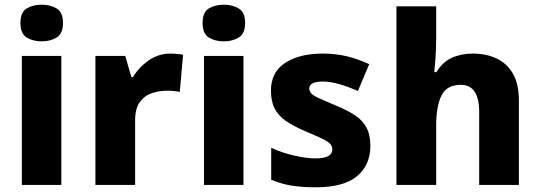

<svg xmlns="http://www.w3.org/2000/svg" viewBox="-20 -787 2298 817"><path d="M158 -767Q194 -767 221 -751Q248 -735 248 -689Q248 -644 221 -627.5Q194 -611 158 -611Q120 -611 93.5 -627.5Q67 -644 67 -689Q67 -735 93.5 -751Q120 -767 158 -767ZM241 -549V0H73V-549Z M705 -559Q718 -559 734 -557.5Q750 -556 759 -554L745 -396Q736 -398 722 -399.5Q708 -401 691 -401Q659 -401 627.5 -391Q596 -381 575.5 -353.5Q555 -326 555 -275V0H386V-549H513L539 -459H546Q570 -500 612 -529.5Q654 -559 705 -559Z M933 -767Q969 -767 996 -751Q1023 -735 1023 -689Q1023 -644 996 -627.5Q969 -611 933 -611Q895 -611 868.5 -627.5Q842 -644 842 -689Q842 -735 868.5 -751Q895 -767 933 -767ZM1016 -549V0H848V-549Z M1556 -166Q1556 -85 1499.5 -37.5Q1443 10 1323 10Q1265 10 1221.5 3Q1178 -4 1134 -22V-158Q1182 -136 1234 -124.5Q1286 -113 1322 -113Q1360 -113 1377 -123Q1394 -133 1394 -151Q1394 -164 1385.5 -174Q1377 -184 1351.5 -196.5Q1326 -209 1276 -230Q1227 -251 1195.5 -273Q1164 -295 1148.5 -325.5Q1133 -356 1133 -402Q1133 -480 1193.5 -519.5Q1254 -559 1354 -559Q1407 -559 1454 -548Q1501 -537 1551 -514L1503 -400Q1462 -418 1423.5 -429Q1385 -440 1354 -440Q1296 -440 1296 -410Q1296 -399 1304.5 -389.5Q1313 -380 1337.5 -369Q1362 -358 1409 -338Q1456 -319 1489 -297.5Q1522 -276 1539 -245Q1556 -214 1556 -166Z M1836 -627Q1836 -577 1833 -537.5Q1830 -498 1828 -480H1837Q1863 -523 1902.5 -541Q1942 -559 1992 -559Q2049 -559 2093.5 -538Q2138 -517 2163 -473Q2188 -429 2188 -358V0H2019V-311Q2019 -426 1941 -426Q1881 -426 1858.5 -380.5Q1836 -335 1836 -251V0H1667V-760H1836Z"/></svg>

Font: Noto Sans Myanmar ExtraBold
Style: Regular
Weight: 800
Designer: Monotype Design Team
Foundry: Monotype Imaging Inc.
Version: Version 2.107; ttfautohint (v1.8.4.7-5d5b)